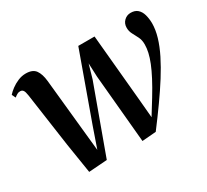

<svg xmlns="http://www.w3.org/2000/svg" viewBox="-117 -702 953 884"><g transform="rotate(-30 359.0 -259.5)"><path d="M128 10 103 -147.5 62 -435Q59 -455.5 53.5 -463Q48 -470.5 38.5 -470.5Q29.5 -471 21.8 -466.5Q14 -462 6 -455.5L-3.5 -475.5Q6.5 -487 22.5 -499Q38.5 -511 59 -519.8Q79.5 -528.5 101 -528.5Q137.5 -528.5 152.5 -507.5Q167.5 -486.5 171.5 -448L199.5 -171.5L211 -59L248.5 -167L374.5 -517.5H461L493.5 -166.5L502.5 -64.5L549.5 -140.5Q575.5 -183 593.2 -217Q611 -251 622 -278.5Q633 -306 638 -328.5Q643 -351 643 -371Q643 -394 634.5 -411Q626 -428 617.5 -443.8Q609 -459.5 609 -478Q609 -500.5 623.8 -514.8Q638.5 -529 659 -529Q682 -529 695.5 -516.8Q709 -504.5 714.8 -484Q720.5 -463.5 721 -439Q721 -404 709.5 -365.5Q698 -327 677 -285Q656 -243 627 -197Q598 -151 562.2 -100.8Q526.5 -50.5 485.5 3.5L411.5 9.5L378.5 -352L375.5 -424L354.5 -351L225.5 3Z"/></g></svg>

Font: Merriweather 120pt Medium
Style: Italic
Weight: 500
Italic angle: -7.8°
Version: Version 2.101